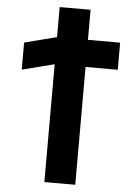

<svg xmlns="http://www.w3.org/2000/svg" viewBox="-67 -1057 818 1164"><g transform="rotate(5 342.0 -475.5)"><path d="M52 -610 248 -660V57H436V-660H632V-825H436V-1008H248V-825L52 -775Z"/></g></svg>

Font: Sztylet
Style: Bd
Weight: 700
Foundry: Cannot Into Space Fonts, PlusOne Fonts
Version: Version 0.12